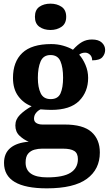

<svg xmlns="http://www.w3.org/2000/svg" viewBox="-20 -790 600 1050"><path d="M236 240Q2 240 2 101Q2 48 37 19Q72 -10 137 -15Q110 -26 87 -47.5Q64 -69 64 -104Q64 -137 89 -162Q114 -187 153 -209Q109 -225 80 -264Q51 -303 51 -364Q51 -452 102 -500.5Q153 -549 260 -549Q295 -549 326 -540Q357 -531 379 -518Q405 -547 429 -560.5Q453 -574 483 -574Q519 -574 537 -557Q555 -540 555 -517Q555 -495 540 -477.5Q525 -460 484 -460Q484 -480 472 -491Q460 -502 446 -502Q426 -502 413 -491Q433 -469 447.5 -435Q462 -401 462 -364Q462 -288 413 -238.5Q364 -189 260 -189Q249 -189 230 -190Q211 -191 202 -192Q188 -186 177 -172.5Q166 -159 166 -141Q166 -125 179 -117Q192 -109 213 -109H334Q434 -109 480 -68.5Q526 -28 526 44Q526 136 455 188Q384 240 236 240ZM257 -248Q297 -248 311 -279.5Q325 -311 325 -365Q325 -421 310.5 -455Q296 -489 256 -489Q217 -489 202 -454Q187 -419 187 -364Q187 -312 202.5 -280Q218 -248 257 -248ZM238 180Q326 180 366 154.5Q406 129 406 80Q406 48 386 35.5Q366 23 325 23H209Q189 23 168.5 28.5Q148 34 134 50Q120 66 120 99Q120 180 238 180ZM256 -626Q220 -626 195.5 -643.5Q171 -661 171 -698Q171 -736 195.5 -753Q220 -770 256 -770Q291 -770 316.5 -753Q342 -736 342 -698Q342 -661 316.5 -643.5Q291 -626 256 -626Z"/></svg>

Font: Noto Serif Toto
Style: Bold
Weight: 700
Designer: Monotype Design Team
Foundry: Monotype Imaging Inc.
Version: Version 2.001; ttfautohint (v1.8.4.7-5d5b)